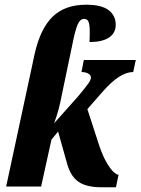

<svg xmlns="http://www.w3.org/2000/svg" viewBox="-20 -790 595 813"><path d="M265 -94 226 -233 198 -199 154 0H6L127 -563Q151 -669 203 -719.5Q255 -770 345 -770Q410 -770 440 -747Q470 -724 470 -685Q470 -650 441.5 -631Q413 -612 359 -612Q360 -629 360 -657Q360 -685 355 -697.5Q350 -710 336 -710Q319 -710 308.5 -685.5Q298 -661 286 -600L243 -394Q235 -353 228 -326.5Q221 -300 209 -268L309 -380Q344 -422 354.5 -437Q365 -452 365 -462Q365 -472 353.5 -478.5Q342 -485 325 -485L335 -536H555L544 -485Q487 -485 414 -401L350 -328L400 -174Q416 -127 433 -99Q450 -71 462.5 -60.5Q475 -50 482 -50L471 3H410Q347 3 313.5 -19.5Q280 -42 265 -94Z"/></svg>

Font: Noto Serif CondExtraBold
Style: Italic
Weight: 800
Width: 3
Italic angle: -12°
Designer: Monotype Design Team
Foundry: Monotype Imaging Inc.
Version: Version 1.001